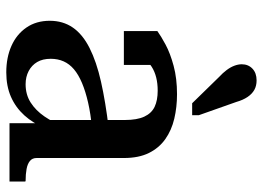

<svg xmlns="http://www.w3.org/2000/svg" viewBox="-130 -676 817 596"><g transform="rotate(90 278.0 -378.5)"><path d="M379 -308 378 -256Q334 -252 299 -244Q264 -236 238 -225Q212 -214 195.5 -200Q179 -186 171 -168Q163 -150 163 -128Q163 -103 173 -86Q183 -69 201 -59.5Q219 -50 242 -50Q274 -50 298.5 -65.5Q323 -81 342 -108.5Q361 -136 375 -174L378 -110Q363 -73 338.5 -46Q314 -19 281 -4.5Q248 10 205 10Q159 10 123 -6Q87 -22 66 -52.5Q45 -83 45 -125Q45 -166 66 -196.5Q87 -227 129.5 -248.5Q172 -270 234 -284Q296 -298 379 -308ZM363 0V-103L353 -104V-358Q353 -396 342.5 -418.5Q332 -441 312 -450.5Q292 -460 262 -460Q217 -460 188 -441.5Q159 -423 141 -397Q138 -409 139.5 -419Q141 -429 147 -437Q153 -445 162 -451Q171 -457 182 -460V-355H77V-459Q92 -470 119 -484.5Q146 -499 185 -509.5Q224 -520 273 -520Q313 -520 349 -511.5Q385 -503 412.5 -483.5Q440 -464 455.5 -432.5Q471 -401 471 -355V-84Q471 -71 480 -63.5Q489 -56 505 -53Q521 -50 542 -50L544 -49V0ZM297 -704 338 -588V-567H301L219 -651Q207 -662 198 -674Q189 -686 184.5 -698Q180 -710 180 -721Q180 -741 193.5 -754Q207 -767 230 -767Q247 -767 259.5 -760Q272 -753 281.5 -739Q291 -725 297 -704Z"/></g></svg>

Font: Roboto Serif 36pt Medium
Style: Regular
Weight: 500
Designer: Greg Gazdowicz
Foundry: Commercial Type
Version: Version 1.008